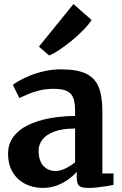

<svg xmlns="http://www.w3.org/2000/svg" viewBox="-20 -907 596 938"><path d="M19.5 -156.1Q19.5 -203.6 45 -238.2Q70.5 -272.8 115.5 -295.1Q160.5 -317.4 219.8 -328.7Q279.1 -340 346.9 -340.6V-363.6Q346.9 -402.2 338.8 -426.3Q330.6 -450.4 308 -461.7Q285.5 -473.1 242.5 -473.1Q204.2 -473.1 172 -465Q139.8 -456.9 115.1 -446.4Q90.4 -435.9 74.4 -428L42.9 -492.6Q51.8 -499.9 73.5 -512.4Q95.2 -524.9 126.7 -537.8Q158.3 -550.7 197.1 -559.4Q235.9 -568.2 278.7 -568.2Q355 -568.2 398.9 -547.9Q442.7 -527.6 461.4 -483.1Q480.1 -438.7 480.1 -366.1V-59.6H534.5V-3.8Q523.1 -1.2 501.7 2.3Q480.3 5.8 456.1 8.5Q431.9 11.2 412.2 11.2Q378.4 11.2 366.7 1.1Q355 -9.1 355 -40.6V-67.5Q342.5 -52.8 318.9 -34.3Q295.2 -15.8 262.2 -2.4Q229.2 11 187.9 11Q142.7 11 104.4 -8Q66 -27.1 42.8 -64.3Q19.5 -101.6 19.5 -156.1ZM252.3 -71.5Q274 -71.5 300.7 -84.6Q327.4 -97.6 346.9 -114.8V-279.1Q284.2 -279 244.7 -264Q205.2 -249.1 186.9 -224.6Q168.6 -200.2 168.6 -170.5Q168.6 -137.7 179.2 -115.8Q189.8 -93.8 208.7 -82.7Q227.6 -71.5 252.3 -71.5ZM221.3 -636.3H219.5L170.2 -679.3L338.9 -887.1L427.2 -809.7Q415.1 -789 389.8 -762.9Q364.4 -736.8 333.4 -710.9Q302.4 -685 272.4 -664.9Q242.5 -644.8 221.3 -636.3Z"/></svg>

Font: Merriweather 7pt Light
Style: Regular
Weight: 300
Designer: Eben Sorkin
Foundry: Eben Sorkin
Version: Version 2.200;gftools[0.9.31]